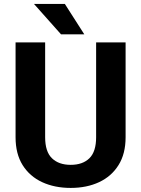

<svg xmlns="http://www.w3.org/2000/svg" viewBox="-20 -921 699 951"><path d="M456.1 -710.9H602.1V-241.2Q602.1 -159.2 567.1 -103.3Q532.2 -47.4 470.9 -18.8Q409.7 9.8 330.1 9.8Q250.5 9.8 188.7 -18.8Q127 -47.4 92 -103.3Q57.1 -159.2 57.1 -241.2V-710.9H203.6V-241.2Q203.6 -169.9 237.3 -137.2Q271 -104.5 330.1 -104.5Q389.6 -104.5 422.9 -137.2Q456.1 -169.9 456.1 -241.2ZM301.3 -901.4 397.5 -751H282.2L148.4 -901.4Z"/></svg>

Font: Vazirmatn UI FD
Style: Bold
Weight: 700
Designer: Saber Rastikerdar
Foundry: Saber Rastikerdar
Version: Version 33.003